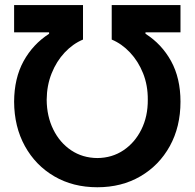

<svg xmlns="http://www.w3.org/2000/svg" viewBox="-20 -748 788 777"><path d="M37.1 -336.4Q37.6 -431.6 75.4 -500.5Q113.3 -569.3 178.7 -611.3V-617.2H37.1V-727.5H315.9V-587.9Q274.9 -570.8 241.7 -535.4Q208.5 -500 189 -451.2Q169.4 -402.3 168.9 -344.2Q169.4 -277.3 195.6 -224.1Q221.7 -170.9 267.8 -139.9Q314 -108.9 374 -108.4Q433.6 -108.9 479.7 -139.9Q525.9 -170.9 552.2 -224.1Q578.6 -277.3 578.1 -344.2Q578.6 -402.3 559.1 -451.2Q539.6 -500 506.3 -535.4Q473.1 -570.8 432.1 -587.9V-727.5H710.4V-617.2H568.8V-611.3Q634.3 -569.8 672.4 -500.7Q710.4 -431.6 710.4 -336.4Q710.4 -234.9 667.2 -156.7Q624 -78.6 548.1 -34.4Q472.2 9.8 374 9.8Q275.4 9.8 199.7 -34.4Q124 -78.6 80.8 -156.7Q37.6 -234.9 37.1 -336.4Z"/></svg>

Font: Inter Display Semi Bold
Style: Regular
Weight: 600
Designer: Rasmus Andersson
Foundry: rsms
Version: Version 4.000;git-37864ae